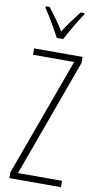

<svg xmlns="http://www.w3.org/2000/svg" viewBox="-103 -994 537 1038"><g transform="rotate(10 165.5 -474.5)"><path d="M311 0H28V-32L264 -679H38V-714H304V-681L69 -35H311ZM149 -791Q136 -815 120 -843.5Q104 -872 88 -898Q72 -924 60 -941V-949H82Q101 -925 124 -893Q147 -861 166 -829Q187 -862 206.5 -889Q226 -916 252 -949H273V-941Q251 -909 226.5 -867.5Q202 -826 184 -791Z"/></g></svg>

Font: Noto Sans Khmer UI ExtraCondensed ExtraLight
Style: Regular
Weight: 200
Width: 2
Designer: Danh Hong and the Monotype Design Team
Foundry: Monotype Imaging Inc.
Version: Version 2.002; ttfautohint (v1.8.4.7-5d5b)